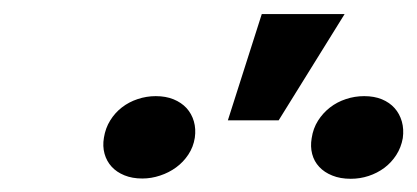

<svg xmlns="http://www.w3.org/2000/svg" viewBox="-20 -867 606 279"><path d="M311.1 -692.1 360.4 -846.6H480.8L384.9 -692.1ZM432.9 -666.2Q435 -680.4 442.1 -691.6Q449.2 -702.8 459.5 -710.8Q469.8 -718.8 482.6 -723Q495.4 -727.3 509.2 -727.3Q523.8 -727.3 535 -722.7Q546.2 -718 553.4 -709.9Q560.7 -701.7 563.9 -690.5Q567.1 -679.3 565.3 -666.2Q562.9 -652.7 555.8 -641.7Q548.7 -630.7 538.4 -623Q528.1 -615.4 515.6 -611.3Q503.2 -607.2 489.7 -607.2Q474.4 -607.2 462.9 -611.9Q451.3 -616.5 443.9 -624.5Q436.4 -632.5 433.6 -643.3Q430.8 -654.1 432.9 -666.2ZM131 -666.9Q133.2 -680.8 140.1 -691.9Q147 -703.1 157.1 -710.9Q167.3 -718.8 180 -723Q192.8 -727.3 206.3 -727.3Q220.9 -727.3 232.2 -722.7Q243.6 -718 251.1 -709.9Q258.5 -701.7 261.7 -690.7Q264.9 -679.7 263.1 -666.9Q261 -653.4 253.7 -642.4Q246.4 -631.4 236 -623.8Q225.5 -616.1 212.7 -611.9Q199.9 -607.6 186.8 -607.6Q172.2 -607.6 160.9 -612.2Q149.5 -616.8 142.2 -624.8Q134.9 -632.8 131.9 -643.6Q128.9 -654.5 131 -666.9Z"/></svg>

Font: Inter P Semi Bold
Style: Italic
Weight: 600
Italic angle: 9.39999°
Designer: Rasmus Andersson
Foundry: rsms
Version: Version 3.018;git-588b23468